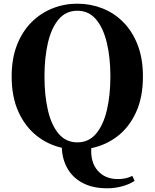

<svg xmlns="http://www.w3.org/2000/svg" viewBox="-20 -787 835 1037"><path d="M220.2 -374Q220.2 -271 239 -190.7Q257.8 -110.4 297.1 -64.2Q336.4 -18.1 397.9 -18.1Q459 -18.1 498.3 -64.2Q537.6 -110.4 556.9 -190.7Q576.2 -271 576.2 -374Q576.2 -476.1 556.9 -556.4Q537.6 -636.7 498.3 -682.9Q459 -729 397.9 -729Q336.4 -729 297.1 -682.9Q257.8 -636.7 239 -556.4Q220.2 -476.1 220.2 -374ZM694.8 163.1 707 189.9Q680.2 208 640.4 219Q600.6 230 560.1 230Q481 230 427 201.4Q373 172.9 344.7 123.5Q316.4 74.2 314 11.2Q238.3 -5.9 177 -54.7Q115.7 -103.5 79.3 -183.6Q43 -263.7 43 -374Q43 -470.7 71.8 -544.2Q100.6 -617.7 150.4 -667.2Q200.2 -716.8 263.9 -741.9Q327.6 -767.1 397.9 -767.1Q468.3 -767.1 532.2 -742.2Q596.2 -717.3 645.5 -667.7Q694.8 -618.2 723.4 -544.7Q752 -471.2 752 -374Q752 -261.7 714.8 -180.7Q677.7 -99.6 614.3 -51Q550.8 -2.4 473.1 13.2Q468.3 90.3 508.3 135.3Q548.3 180.2 616.2 180.2Q637.7 180.2 655.8 176.5Q673.8 172.9 694.8 163.1Z"/></svg>

Font: Source Han Serif JP Heavy
Style: Regular
Weight: 900
Designer: Ryoko NISHIZUKA  (kana & ideographs); Frank Grießhammer (Latin, Greek & Cyrillic); Wenlong ZHANG  (bopomofo); Sandoll Co
Foundry: Adobe Systems Incorporated
Version: Version 1.001;PS 1.001;hotconv 16.6.54;makeotf.lib2.5.65590